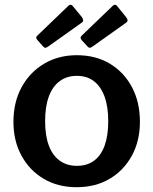

<svg xmlns="http://www.w3.org/2000/svg" viewBox="-20 -770 639 800"><path d="M299 10Q221 10 162 -25Q103 -60 69.5 -121.5Q36 -183 36 -262Q36 -345 70.5 -407.5Q105 -470 164.5 -505Q224 -540 300 -540Q379 -540 438 -504.5Q497 -469 530 -406.5Q563 -344 563 -263Q563 -183 529.5 -121.5Q496 -60 437 -25Q378 10 299 10ZM300 -79Q343 -79 372 -100.5Q401 -122 416 -163.5Q431 -205 431 -265Q431 -326 415.5 -368Q400 -410 371 -432Q342 -454 300 -454Q259 -454 229 -432Q199 -410 183.5 -368Q168 -326 168 -265Q168 -205 183.5 -163.5Q199 -122 229 -100.5Q259 -79 300 -79ZM283 -745 321 -699Q326 -692 326.5 -685.5Q327 -679 317 -673L182 -577Q174 -571 169 -571Q164 -571 159 -577L137 -602Q126 -613 135 -621L265 -746Q275 -755 283 -745ZM468 -745 505 -699Q511 -692 511.5 -685.5Q512 -679 502 -673L367 -577Q359 -571 354 -571Q349 -571 344 -577L321 -602Q311 -613 320 -621L450 -746Q460 -755 468 -745Z"/></svg>

Font: Libre Franklin Thin SemiBold
Style: Regular
Weight: 600
Version: Version 3.000